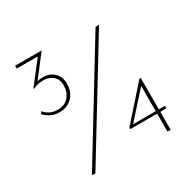

<svg xmlns="http://www.w3.org/2000/svg" viewBox="-156 -853 1006 1007"><g transform="rotate(-30 347.5 -349.5)"><path d="M140 -371Q108 -371 86 -383.5Q64 -396 50 -411L59 -424Q70 -410 90 -398.5Q110 -387 140 -387Q181 -387 205 -415Q229 -443 229 -483Q229 -521 205.5 -540Q182 -559 150 -559Q125 -559 112 -554.5Q99 -550 85 -545L83 -548L187 -682H59V-699H220L121 -570Q136 -574 152 -574Q191 -576 219.5 -551.5Q248 -527 248 -482Q248 -433 218.5 -402Q189 -371 140 -371ZM548 -665 142 0H121L527 -665ZM635 -124V-109H598V0H579V-109H417L416 -118L590 -314H598V-124ZM442 -124H579V-277Z"/></g></svg>

Font: Synthetic Thin
Style: Regular
Weight: 100
Designer: Santiago Orozco
Foundry: Typemade
Version: Version 2.000; ttfautohint (v1.8.4.7-5d5b)